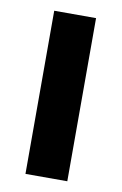

<svg xmlns="http://www.w3.org/2000/svg" viewBox="-65 -543 369 583"><g transform="rotate(10 119.5 -251.5)"><path d="M55 0V-503H184V0Z"/></g></svg>

Font: Techna Sans
Style: Regular
Weight: 400
Designer: Carl Enlund
Version: Version 1.003